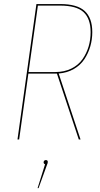

<svg xmlns="http://www.w3.org/2000/svg" viewBox="-20 -701 504 965"><path d="M443.8 -539.6Q443.8 -502.4 433.8 -467.8Q423.8 -433.1 404.1 -403.3Q384.3 -373.5 351.1 -354.2Q317.9 -335 274.9 -331.5L384.8 0H376L266.1 -331.1H262.2H122.6L76.2 0H67.9L163.1 -680.7H281.7Q368.2 -680.7 406 -645.5Q443.8 -610.4 443.8 -539.6ZM257.8 -338.9Q303.2 -338.9 338.6 -356.4Q374 -374 394.5 -403.3Q415 -432.6 425.3 -467Q435.5 -501.5 435.5 -539.1Q435.5 -606.9 400.1 -639.9Q364.7 -672.9 281.7 -672.9H170.4L123.5 -338.9ZM210.4 103.5Q220.2 103.5 220.2 113.3Q220.2 118.7 215.3 129.9L173.8 244.6H168.9L206.5 124.5Q199.2 122.1 199.2 114.7Q199.2 109.9 202.4 106.7Q205.6 103.5 210.4 103.5Z"/></svg>

Font: Fira Sans Compressed Eight
Style: Italic
Weight: 100
Width: 3
Italic angle: -8°
Designer: Carrois Corporate & Edenspiekermann AG
Foundry: Carrois Corporate GbR & Edenspiekermann AG
Version: Version 4.203;PS 004.203;hotconv 1.0.88;makeotf.lib2.5.64775